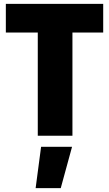

<svg xmlns="http://www.w3.org/2000/svg" viewBox="-20 -697 561 986"><path d="M163 269 191 57H350L292 269ZM174 0V-530H10V-677H510V-530H352V0Z"/></svg>

Font: Cairo Play Black
Style: Regular
Weight: 900
Version: Version 3.119